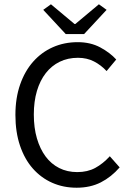

<svg xmlns="http://www.w3.org/2000/svg" viewBox="-20 -865 611 897"><path d="M338 12Q276 12 224 -11Q172 -34 133.5 -77.5Q95 -121 73.5 -184.5Q52 -248 52 -328Q52 -407 74 -470Q96 -533 135 -577Q174 -621 227 -644.5Q280 -668 343 -668Q403 -668 448.5 -643.5Q494 -619 523 -587L478 -533Q452 -561 419 -578Q386 -595 344 -595Q297 -595 259 -576.5Q221 -558 194 -523.5Q167 -489 152.5 -440Q138 -391 138 -330Q138 -268 152.5 -218.5Q167 -169 193 -134Q219 -99 256.5 -80Q294 -61 341 -61Q389 -61 425 -80.5Q461 -100 493 -135L539 -83Q500 -38 451 -13Q402 12 338 12ZM287 -706 182 -819 218 -845 328 -753H332L442 -845L478 -819L373 -706Z"/></svg>

Font: Giro Regular
Style: Regular
Weight: 400
Designer: Paul D. Hunt
Foundry: Adobe Systems Incorporated
Version: Version 1.000;PS 1.0;hotconv 1.0.88;makeotf.lib2.5.647800